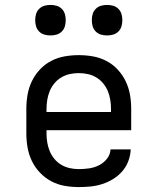

<svg xmlns="http://www.w3.org/2000/svg" viewBox="-20 -752 640 780"><path d="M300 8Q271 8 242.5 3Q214 -2 188.5 -15.5Q163 -29 142.5 -50.5Q122 -72 109.5 -98Q97 -124 92 -152.5Q87 -181 87 -210V-310Q87 -339 92 -367.5Q97 -396 109.5 -422Q122 -448 142 -469.5Q162 -491 188 -504.5Q214 -518 242.5 -523Q271 -528 300 -528Q329 -528 357.5 -523Q386 -518 412 -504.5Q438 -491 458 -469.5Q478 -448 490.5 -422Q503 -396 508 -367.5Q513 -339 513 -310V-223H169V-210Q169 -191 172 -173Q175 -155 182 -138Q189 -121 201 -106.5Q213 -92 229 -82.5Q245 -73 263.5 -69Q282 -65 300 -65Q321 -65 342 -68Q363 -71 382 -80.5Q401 -90 414.5 -107Q428 -124 429 -145H511Q510 -121 501.5 -98Q493 -75 477 -56.5Q461 -38 440 -25Q419 -12 396 -4.5Q373 3 349 5.5Q325 8 300 8ZM431 -297V-310Q431 -328 428 -346.5Q425 -365 418 -382Q411 -399 399 -413.5Q387 -428 371 -437.5Q355 -447 337 -451Q319 -455 300 -455Q281 -455 263 -451Q245 -447 229 -437.5Q213 -428 201 -413.5Q189 -399 182 -382Q175 -365 172 -346.5Q169 -328 169 -310V-297ZM415 -608Q402 -608 390 -611.5Q378 -615 369 -624Q360 -633 356.5 -645Q353 -657 353 -670Q353 -683 356.5 -695Q360 -707 369 -716Q378 -725 390 -728.5Q402 -732 415 -732Q428 -732 440 -728.5Q452 -725 461 -716Q470 -707 473.5 -695Q477 -683 477 -670Q477 -657 473.5 -645Q470 -633 461 -624Q452 -615 440 -611.5Q428 -608 415 -608ZM185 -608Q172 -608 160 -611.5Q148 -615 139 -624Q130 -633 126.5 -645Q123 -657 123 -670Q123 -683 126.5 -695Q130 -707 139 -716Q148 -725 160 -728.5Q172 -732 185 -732Q198 -732 210 -728.5Q222 -725 231 -716Q240 -707 243.5 -695Q247 -683 247 -670Q247 -657 243.5 -645Q240 -633 231 -624Q222 -615 210 -611.5Q198 -608 185 -608Z"/></svg>

Font: Iosevka HT Extended
Style: Regular
Weight: 400
Width: 7
Monospace: yes
Designer: Belleve Invis
Foundry: Belleve Invis
Version: Version 32.3.0; ttfautohint (v1.8.4)